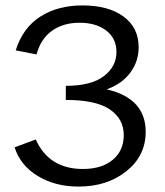

<svg xmlns="http://www.w3.org/2000/svg" viewBox="-20 -684 608 709"><path d="M374 -354Q518 -321 518 -197Q518 -109 447 -52Q376 5 270 5Q184 5 119.5 -34Q55 -73 34 -140L112 -169Q161 -60 286 -60Q356 -60 396.5 -94Q437 -128 437 -185Q437 -245 385.5 -280Q334 -315 223 -315V-367Q316 -367 363 -402.5Q410 -438 410 -492Q410 -542 372.5 -571Q335 -600 274 -600Q213 -600 171.5 -570Q130 -540 115 -483L38 -498Q64 -581 128.5 -622.5Q193 -664 285 -664Q380 -664 436 -623Q492 -582 492 -510Q492 -457 461 -415.5Q430 -374 374 -354Z"/></svg>

Font: EauTestInfant Medium
Style: Regular
Weight: 500
Designer: Christian Thalmann (Catharsis Fonts)
Version: Version 0.001;PS 000.001;hotconv 1.0.88;makeotf.lib2.5.64775